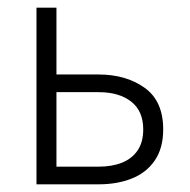

<svg xmlns="http://www.w3.org/2000/svg" viewBox="-20 -480 495 500"><path d="M75 -460V0H127V-460ZM104 -240H237Q290 -240 321.5 -215.5Q353 -191 353 -143Q353 -110 338.5 -88.5Q324 -67 298 -56.5Q272 -46 237 -46H104V0H237Q285 0 323 -15Q361 -30 383 -62Q405 -94 405 -143Q405 -217 356.5 -251.5Q308 -286 237 -286H104Z"/></svg>

Font: Jost Light
Style: Regular
Weight: 300
Version: Version 3.710